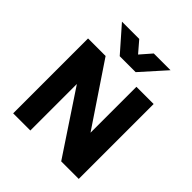

<svg xmlns="http://www.w3.org/2000/svg" viewBox="-246 -1103 1269 1269"><g transform="rotate(45 389.0 -468.5)"><path d="M82.5 0V-700H246.5L534.5 -271V-700H695.5V0H531.5L243 -435V0ZM313.5 -765 162.5 -937H324L391.5 -858.5L460 -937H616.5L462.5 -765Z"/></g></svg>

Font: Geologica Cursive
Style: Bold
Weight: 700
Designer: Sindre Bremnes, Frode Helland
Foundry: Monokrom Skriftforlag AS
Version: Version 1.010;gftools[0.9.28]